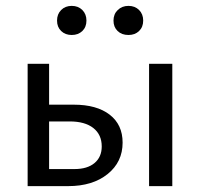

<svg xmlns="http://www.w3.org/2000/svg" viewBox="-20 -633 681 653"><path d="M397 -148Q397 -82 346 -41Q295 0 212 0H74V-416H147V-277H231Q309 -277 353 -243Q397 -209 397 -148ZM326 -135Q326 -175 297.5 -197.5Q269 -220 217 -220H147V-58H233Q277 -58 301.5 -78.5Q326 -99 326 -135ZM487 -416H566V0H487ZM174 -563Q174 -585 188 -599Q202 -613 224 -613Q246 -613 260 -599Q274 -585 274 -563Q274 -541 260 -527.5Q246 -514 224 -514Q202 -514 188 -527.5Q174 -541 174 -563ZM366 -563Q366 -585 380.5 -599Q395 -613 417 -613Q439 -613 453 -599Q467 -585 467 -563Q467 -541 453 -527.5Q439 -514 417 -514Q394 -514 380 -527.5Q366 -541 366 -563Z"/></svg>

Font: Ysabeau Medium
Style: Regular
Weight: 500
Designer: Christian Thalmann (Catharsis Fonts)
Version: Version 0.003